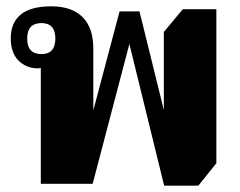

<svg xmlns="http://www.w3.org/2000/svg" viewBox="-20 -581 759 607"><path d="M499 6 389 -442 273 0H109V-366Q104 -365 99 -365Q63 -365 38.5 -389.5Q14 -414 14 -460Q14 -509 45.5 -535Q77 -561 142 -561Q207 -561 241 -527Q275 -493 275 -428V-232L358 -545H421L498 -233V-480L558 -552H664V-65L607 6ZM111 -410Q155 -410 155 -459Q155 -508 111 -508Q66 -508 66 -459Q66 -410 111 -410Z"/></svg>

Font: Noto Serif Thai SemiCondensed Black
Style: Regular
Weight: 900
Width: 4
Designer: Monotype Design Team
Foundry: Monotype Imaging Inc.
Version: Version 2.002; ttfautohint (v1.8.4.7-5d5b)